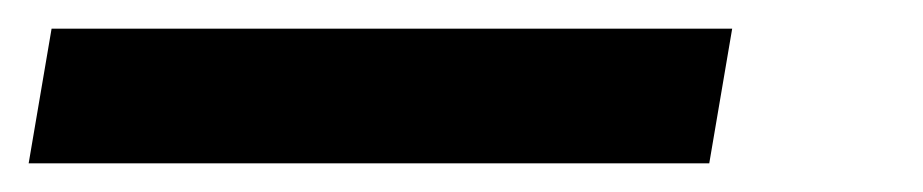

<svg xmlns="http://www.w3.org/2000/svg" viewBox="-24 65 644 134"><path d="M-4 179 12 85H487L471 179Z"/></svg>

Font: IBM Plex Mono Medium
Style: Italic
Weight: 500
Italic angle: -9°
Monospace: yes
Designer: Mike Abbink, Paul van der Laan, Pieter van Rosmalen
Foundry: Bold Monday
Version: Version 2.3